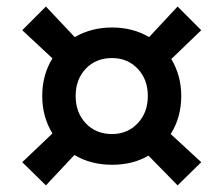

<svg xmlns="http://www.w3.org/2000/svg" viewBox="-20 -622 682 586"><path d="M321.8 -538.1Q385.3 -538.1 435.1 -508.8L522 -602.1L594.2 -529.8L502.9 -441.9Q533.2 -390.6 533.2 -329.1Q533.2 -263.7 501 -212.9L594.2 -127L522 -56.2L433.1 -147Q385.7 -119.1 321.8 -119.1Q257.3 -119.1 207 -148.9L120.1 -56.2L47.9 -127L140.1 -214.8Q108.9 -265.1 108.9 -329.1Q108.9 -393.6 140.1 -443.8L47.9 -529.8L120.1 -602.1L208 -508.8Q259.3 -538.1 321.8 -538.1ZM321.8 -212.9Q369.1 -212.9 400.1 -245.6Q431.2 -278.3 431.2 -329.1Q431.2 -379.9 400.1 -412.4Q369.1 -444.8 321.8 -444.8Q272.9 -444.8 241.9 -412.4Q210.9 -379.9 210.9 -329.1Q210.9 -278.3 241.9 -245.6Q272.9 -212.9 321.8 -212.9Z"/></svg>

Font: Human Sans Medium
Style: Regular
Weight: 500
Designer: Tim Radville
Foundry: Continuum
Version: Version 1.000;FEAKit 1.0